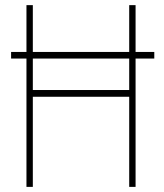

<svg xmlns="http://www.w3.org/2000/svg" viewBox="-20 -731 640 751"><path d="M510.3 -527.8H583.5V-502H510.3V0H485.4V-352.5H108.4V0H83.5V-502H23.4V-527.8H83.5V-710.9H108.4V-527.8H485.4V-710.9H510.3ZM108.4 -378.9H485.4V-502H108.4Z"/></svg>

Font: Roboto Mono Thin
Style: Regular
Weight: 250
Designer: Google
Version: Version 2.000985; 2015; ttfautohint (v1.3)